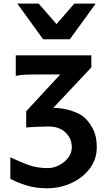

<svg xmlns="http://www.w3.org/2000/svg" viewBox="-20 -801 572 1052"><path d="M66.4 -498H480.5V-431.6L272 -210Q325.7 -209.5 374 -193.4Q422.4 -177.2 447.8 -152.3Q470.7 -129.9 490.5 -91.8Q510.3 -53.7 510.3 5.9Q510.3 71.3 472.2 122.1Q434.1 172.9 371.8 201.7Q309.6 230.5 236.8 230.5Q174.3 230.5 124.3 214.6Q74.2 198.7 36.6 178.7V61Q83.5 83.5 133.1 101.8Q182.6 120.1 241.7 120.1Q272.9 120.1 303.2 104.7Q333.5 89.4 353.5 63.5Q373.5 37.6 373.5 5.9Q373.5 -43 338.6 -75.4Q303.7 -107.9 247.1 -107.9Q225.1 -107.9 188 -106.4Q150.9 -105 123.5 -102.5V-191.4L310.1 -393.1H186Q148.4 -393.1 127.9 -392.3Q107.4 -391.6 94.7 -390.1Q82 -388.7 66.4 -385.3ZM387.2 -781.2H504.4L362.8 -585.9H216.3L74.7 -781.2H191.9L289.6 -668.9Z"/></svg>

Font: Andika
Style: Bold
Weight: 700
Designer: Victor Gaultney, Annie Olsen, Julie Remington, Don Collingsworth, Eric Hays, Becca Hirsbrunner
Foundry: SIL International
Version: Version 6.101